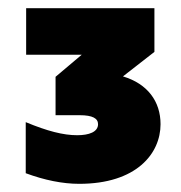

<svg xmlns="http://www.w3.org/2000/svg" viewBox="-20 -767 443 470"><path d="M174 -317C314 -317 373 -391 373 -463C373 -519 341 -562 281 -580L358 -640V-747H44V-633H180L116 -579V-485H175C207 -485 220 -477 220 -463C220 -444 198 -436 169 -436C135 -436 96 -446 43 -468V-343C89 -326 133 -317 174 -317Z"/></svg>

Font: Chess Sans Black
Style: Regular
Weight: 900
Designer: Wolf Bōese
Foundry: Wolf Bōese
Version: Version 7.223;Glyphs 3.3 (3306)